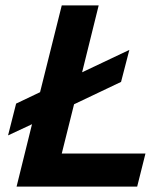

<svg xmlns="http://www.w3.org/2000/svg" viewBox="-20 -695 618 715"><path d="M41.7 0 99.2 -232.5 10 -190.8 40 -309.2 129.2 -351.7 210 -675H347.5L285.8 -425.8L461.7 -509.2L430.8 -390L255.8 -306.7L210 -123.3H521.7L490.8 0Z"/></svg>

Font: Funnel Sans
Style: Bold Italic
Weight: 700
Italic angle: -14.036°
Designer: NORD ID, Kristian Moeller
Foundry: Dicotype
Version: Version 1.000